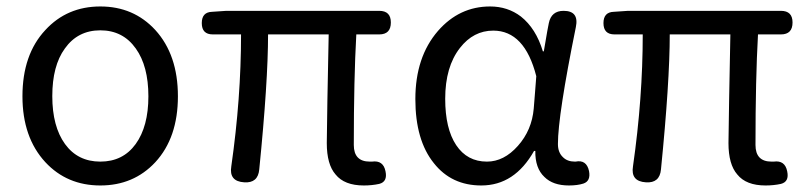

<svg xmlns="http://www.w3.org/2000/svg" viewBox="-20 -564 2511 597"><path d="M292 12.7Q188.5 12.7 121.1 -59.6Q49.8 -136.7 49.8 -264.6Q49.8 -394.5 121.1 -470.7Q188.5 -543.9 292 -543.9Q395.5 -543.9 462.9 -470.7Q533.2 -393.6 533.2 -264.6Q533.2 -135.7 462.9 -59.6Q395.5 12.7 292 12.7ZM292 -61.5Q362.3 -61.5 401.9 -116.2Q441.4 -170.9 441.4 -264.6Q441.4 -358.4 402.3 -413.1Q362.3 -469.7 292 -469.7Q221.7 -469.7 181.6 -413.1Q142.6 -359.4 142.6 -265.1Q142.6 -170.9 182.1 -116.2Q221.7 -61.5 292 -61.5Z M1111.3 12.7Q1050.8 12.7 1023.4 -21.5Q996.1 -52.7 996.1 -119.1Q996.1 -145.5 998 -252.9Q1001 -394.5 1002 -457H813.5Q813.5 -310.5 786.1 -37.1Q782.2 5.9 739.3 2.9Q691.4 0 699.2 -46.9Q729.5 -258.8 729.5 -457H641.6Q607.4 -457 607.4 -492.2Q607.4 -526.4 639.6 -527.3L683.6 -530.3H939.5H1159.2Q1195.3 -530.3 1195.3 -494.1Q1195.3 -457 1159.2 -457H1087.9Q1080.1 -318.4 1080.1 -113.3Q1080.1 -61.5 1129.9 -61.5Q1133.8 -61.5 1136.7 -61.5Q1171.9 -66.4 1178.7 -31.2Q1185.5 1 1159.2 7.8Q1136.7 12.7 1111.3 12.7Z M1476.6 12.7Q1383.8 12.7 1329.1 -56.6Q1271.5 -127.9 1271.5 -255.9Q1271.5 -386.7 1341.8 -467.8Q1408.2 -543.9 1503.9 -543.9Q1558.6 -543.9 1599.6 -512.7Q1646.5 -475.6 1668 -404.3H1670.9L1681.6 -466.8L1686.5 -492.2Q1694.3 -530.3 1732.4 -530.3Q1781.2 -530.3 1770.5 -479.5Q1714.8 -205.1 1714.8 -116.2Q1714.8 -89.8 1730.5 -75.2Q1744.1 -61.5 1767.6 -61.5Q1768.6 -61.5 1769.5 -61.5Q1803.7 -68.4 1811.5 -32.2Q1817.4 -1 1793.9 6.8Q1775.4 12.7 1749 12.7Q1699.2 12.7 1672.9 -13.7Q1643.6 -41 1644.5 -94.7H1640.6Q1580.1 12.7 1476.6 12.7ZM1494.1 -61.5Q1546.9 -61.5 1590.3 -110.4Q1633.8 -159.2 1639.6 -226.6L1643.6 -276.4L1647.5 -327.1Q1611.3 -468.8 1513.7 -468.8Q1452.1 -468.8 1410.2 -415Q1364.3 -356.4 1364.3 -256.8Q1364.3 -164.1 1398.4 -112.8Q1432.6 -61.5 1494.1 -61.5Z M2360.4 12.7Q2299.8 12.7 2272.5 -21.5Q2245.1 -52.7 2245.1 -119.1Q2245.1 -145.5 2247.1 -252.9Q2250 -394.5 2251 -457H2062.5Q2062.5 -310.5 2035.2 -37.1Q2031.2 5.9 1988.3 2.9Q1940.4 0 1948.2 -46.9Q1978.5 -258.8 1978.5 -457H1890.6Q1856.4 -457 1856.4 -492.2Q1856.4 -526.4 1888.7 -527.3L1932.6 -530.3H2188.5H2408.2Q2444.3 -530.3 2444.3 -494.1Q2444.3 -457 2408.2 -457H2336.9Q2329.1 -318.4 2329.1 -113.3Q2329.1 -61.5 2378.9 -61.5Q2382.8 -61.5 2385.7 -61.5Q2420.9 -66.4 2427.7 -31.2Q2434.6 1 2408.2 7.8Q2385.7 12.7 2360.4 12.7Z"/></svg>

Font: Bpmf GenSen Rounded R
Style: R
Weight: 400
Foundry: But Ko
Version: Version 1.320